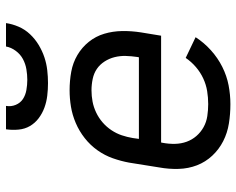

<svg xmlns="http://www.w3.org/2000/svg" viewBox="-94 -686 788 640"><g transform="rotate(-90 300.0 -366.0)"><path d="M273 8Q240 8 208.5 3Q177 -2 149.5 -16Q122 -30 101 -52.5Q80 -75 69 -103.5Q58 -132 57 -164.5Q56 -197 62 -230L78 -330Q83 -357 92.5 -384Q102 -411 119 -435Q136 -459 159.5 -477.5Q183 -496 210 -507.5Q237 -519 264.5 -523.5Q292 -528 319 -528Q351 -528 381 -522.5Q411 -517 436.5 -502Q462 -487 480.5 -464Q499 -441 507.5 -412.5Q516 -384 516.5 -353Q517 -322 512 -290L501 -223H145L144 -218Q140 -197 140.5 -176.5Q141 -156 147.5 -138Q154 -120 166.5 -105.5Q179 -91 196 -81.5Q213 -72 233 -69Q253 -66 273 -66Q295 -66 316.5 -69.5Q338 -73 358.5 -82.5Q379 -92 396.5 -107Q414 -122 427 -141L496 -108Q478 -80 452.5 -57Q427 -34 397 -19Q367 -4 335.5 2Q304 8 273 8ZM157 -297H429L430 -302Q433 -322 433.5 -341Q434 -360 429.5 -378Q425 -396 415 -411.5Q405 -427 390.5 -437Q376 -447 357 -451Q338 -455 319 -455Q300 -455 281.5 -451.5Q263 -448 245 -439.5Q227 -431 212 -418Q197 -405 186 -388.5Q175 -372 169 -354Q163 -336 160 -318ZM343 -600Q322 -600 301 -602.5Q280 -605 261 -612Q242 -619 226 -631Q210 -643 200 -660Q190 -677 188 -698Q186 -719 189 -740H267Q264 -723 270.5 -707.5Q277 -692 290 -683.5Q303 -675 320 -672Q337 -669 354 -669Q371 -669 389 -672Q407 -675 423 -683.5Q439 -692 450.5 -707.5Q462 -723 465 -740H543Q540 -719 531 -698Q522 -677 506 -660Q490 -643 470 -631Q450 -619 429 -612Q408 -605 386 -602.5Q364 -600 343 -600Z"/></g></svg>

Font: Iosevka Aile
Style: Italic
Weight: 400
Italic angle: -9°
Designer: Belleve Invis
Foundry: Belleve Invis
Version: Version 28.0.1; ttfautohint (v1.8.4)